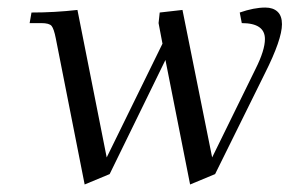

<svg xmlns="http://www.w3.org/2000/svg" viewBox="-20 -472 797 506"><path d="M58.1 -411.1 63 -439Q124 -439 184.1 -445.8L261.2 -57.1L408.2 -356.9L397.9 -411.1L400.9 -439L460.9 -445.8L539.1 -57.1L653.8 -291Q678.2 -339.8 678.2 -369.1Q678.2 -411.1 617.2 -411.1L611.8 -439Q649.4 -452.1 679.2 -452.1Q699.7 -452.1 711.4 -441.2Q723.1 -430.2 723.1 -408.2Q723.1 -368.2 678.2 -278.8L546.9 -13.2L481 14.2L416 -314L269 -13.2L203.1 14.2L127 -371.1Q122.1 -396 116 -403.6Q109.9 -411.1 88.9 -411.1Z"/></svg>

Font: Dihjauti S
Style: Italic
Weight: 400
Italic angle: -9°
Designer: T. Christopher White
Version: Version 3.0.0